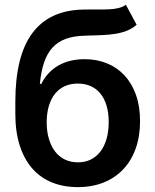

<svg xmlns="http://www.w3.org/2000/svg" viewBox="-20 -767 646 798"><path d="M547.9 -664.1Q530.2 -648.8 509.4 -640.1Q488.6 -631.4 462.7 -627Q436.8 -622.5 404.5 -621.1Q372.2 -619.7 331.7 -618.6Q285.9 -617.5 252.8 -605.3Q219.8 -593 197.6 -568.5Q175.4 -544 163 -506.7Q150.6 -469.5 145.6 -418.3H151.6Q177.2 -468.8 223 -494.9Q268.8 -521 331.7 -521Q382.5 -521 424.7 -503.7Q467 -486.5 497.5 -453.5Q528.1 -420.5 545.1 -372.7Q562.1 -324.9 562.1 -263.5Q562.1 -200.3 544 -149.7Q525.9 -99.1 492.2 -63.4Q458.5 -27.7 410.7 -8.5Q362.9 10.7 303.3 10.7Q243.6 10.7 195.7 -8.9Q147.7 -28.4 114 -66.9Q80.3 -105.5 62 -162.5Q43.7 -219.5 43.7 -294.4V-343.4Q43.7 -535.9 115.4 -630.7Q187.1 -725.5 328.1 -727.3Q341.6 -727.6 354.2 -727.6Q366.8 -727.6 378.9 -727.6Q400.2 -727.6 418.5 -727.8Q436.8 -728 452.4 -729.9Q468 -731.9 480.6 -735.8Q493.3 -739.7 503.2 -747.2ZM304 -92.3Q333.8 -92.3 357.4 -104Q381 -115.8 397.5 -137.4Q414.1 -159.1 422.9 -190.2Q431.8 -221.2 431.8 -259.9Q431.8 -297.9 422.9 -327.8Q414.1 -357.6 397.4 -378Q380.7 -398.4 356.9 -409.1Q333.1 -419.7 303.3 -419.7Q273.4 -419.7 249.6 -409.1Q225.9 -398.4 209.2 -378Q192.5 -357.6 183.4 -327.8Q174.4 -297.9 174 -259.9Q174 -221.2 183.1 -190.3Q192.1 -159.4 208.8 -137.6Q225.5 -115.8 249.6 -104Q273.8 -92.3 304 -92.3Z"/></svg>

Font: Interop SemBd
Style: Regular
Weight: 600
Designer: Rasmus Andersson, Google, Jang Haemin
Foundry: jhaemin
Version: Version 1.008